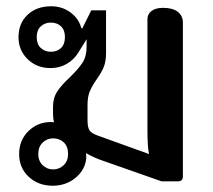

<svg xmlns="http://www.w3.org/2000/svg" viewBox="-20 -578 678 612"><path d="M41 -87Q41 -131 70.5 -160Q100 -189 142 -189Q149 -189 152 -188Q149 -202 149 -215V-237Q149 -266 162.5 -286.5Q176 -307 202 -331Q229 -357 242.5 -377.5Q256 -398 256 -428V-453L230 -411Q216 -388 193 -374.5Q170 -361 141 -361Q97 -361 68 -389.5Q39 -418 39 -459Q39 -504 68 -531Q97 -558 143 -558Q178 -558 204.5 -538.5Q231 -519 239 -489L242 -487L271 -545H318V-409Q318 -382 310.5 -364Q303 -346 288 -325Q274 -305 266.5 -287.5Q259 -270 259 -244V-194Q259 -171 266 -161.5Q273 -152 294 -145L455 -87Q450 -111 450 -161V-517Q450 -533 463 -543Q476 -553 500 -553Q530 -553 546.5 -540.5Q563 -528 563 -505V-16Q563 0 547 0H495L307 -66Q280 -75 254 -90Q255 -86 255 -73Q251 -36 220.5 -11Q190 14 148 14Q102 14 71.5 -14.5Q41 -43 41 -87ZM187 -460Q187 -482 174.5 -494Q162 -506 142 -506Q123 -506 110 -494Q97 -482 97 -460Q97 -437 110 -425Q123 -413 142 -413Q162 -413 174.5 -425Q187 -437 187 -460ZM197 -87Q197 -111 183.5 -124Q170 -137 149 -137Q130 -137 116 -123.5Q102 -110 102 -87Q102 -65 116 -51.5Q130 -38 149 -38Q169 -38 183 -51.5Q197 -65 197 -87Z"/></svg>

Font: Maitree Semibold
Style: Regular
Weight: 600
Designer: CadsonDemak Team
Foundry: CadsonDemak
Version: Version 1.010